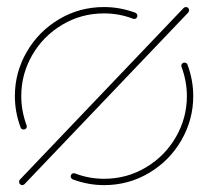

<svg xmlns="http://www.w3.org/2000/svg" viewBox="-20 -539 606 559"><path d="M35.6 -9.3Q35.6 -13.3 37.8 -15.9L514.8 -515.9Q518.1 -518.5 521.1 -518.5Q525.2 -518.5 527.8 -515.9Q530.4 -513.3 530.4 -509.3Q530.4 -505.6 528.1 -502.6L51.1 -2.6Q47.8 0 44.8 0Q41.1 0 38.3 -2.8Q35.6 -5.6 35.6 -9.3ZM40 -167.8Q23.3 -212.6 23.3 -259.3Q23.3 -328.1 57.8 -387.8Q92.2 -447.4 151.9 -483Q211.5 -518.5 283 -518.5Q329.3 -518.5 374.1 -501.9Q376.7 -500.7 378.3 -498.3Q380 -495.9 380 -493Q380 -488.9 377.2 -486.3Q374.4 -483.7 370.7 -483.7Q369.6 -483.7 367.4 -484.4Q327 -500 283 -500Q216.7 -500 161.3 -467Q105.9 -434.1 73.9 -378.7Q41.9 -323.3 41.9 -259.3Q41.9 -216.3 57.4 -174.1Q58.1 -171.9 58.1 -170.7Q58.1 -167.4 55.6 -164.6Q53 -161.9 48.9 -161.9Q42.2 -161.9 40 -167.8ZM191.9 -16.7Q189.3 -17.8 187.6 -20.2Q185.9 -22.6 185.9 -25.6Q185.9 -29.6 188.7 -32.2Q191.5 -34.8 195.2 -34.8Q196.3 -34.8 198.5 -34.1Q238.9 -18.5 283 -18.5Q349.3 -18.5 404.6 -51.5Q460 -84.4 492 -139.8Q524.1 -195.2 524.1 -259.3Q524.1 -302.2 508.5 -344.4Q507.8 -346.7 507.8 -347.8Q507.8 -351.1 510.4 -353.9Q513 -356.7 517 -356.7Q523.7 -356.7 525.9 -350.7Q542.6 -305.9 542.6 -259.3Q542.6 -190.4 508.1 -130.7Q473.7 -71.1 414.1 -35.6Q354.4 0 283 0Q237 0 191.9 -16.7Z"/></svg>

Font: 26F Galaxy Sans Hairline
Style: Regular
Weight: 50
Designer: C₂₉H₂₅N₃O₅
Version: Version 1.100